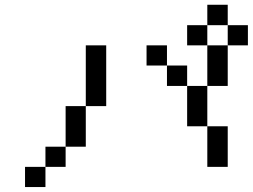

<svg xmlns="http://www.w3.org/2000/svg" viewBox="-20 -796 1040 790"><path d="M750 -609.4V-692.4H833V-609.4ZM583 -526.4V-609.4H667V-526.4ZM83 -26.4V-109.4H167V-26.4ZM833 -609.4H917V-442.4H833ZM917 -609.4V-692.4H833V-776.4H917V-692.4H1000V-609.4ZM833 -276.4H750V-442.4H667V-526.4H750V-442.4H833ZM833 -276.4H917V-109.4H833ZM333 -359.4V-192.4H250V-109.4H167V-192.4H250V-359.4ZM333 -359.4V-609.4H417V-359.4Z"/></svg>

Font: KH Dot kagurazaka 12
Style: Regular
Weight: 400
Designer: Original version for X68000 by Keitarou Hiraki (http://hp.vector.co.jp/authors/VA000874/) / TrueType conversion by Homem
Version: Version 1.00.20150527